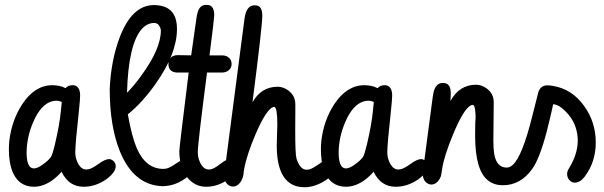

<svg xmlns="http://www.w3.org/2000/svg" viewBox="-20 -768 2491 792"><path d="M16.6 -153.3Q16.6 -169.9 18.6 -188.5Q28.8 -272.5 71.3 -337.4Q123 -416.5 195.8 -416.5Q227.1 -416.5 250.5 -404.3Q260.3 -416 277.3 -416.5Q287.1 -416.5 289.6 -415Q310.5 -408.2 310.5 -373.5Q310.5 -359.4 305.7 -312.5Q290.5 -173.8 290.5 -140.1Q290.5 -117.7 299.8 -98.1Q313.5 -68.8 335.9 -68.8Q340.3 -68.8 345.2 -69.8Q359.9 -72.8 387.2 -92.3Q414.1 -111.8 430.2 -111.8Q436.5 -111.8 443.4 -107.4Q457.5 -97.7 457.5 -81.5Q456.1 -56.2 418.9 -28.8Q374.5 2.4 324.7 2.4Q263.2 2 233.9 -59.6Q227.1 -51.3 218.3 -43Q169.9 2.4 120.1 2.4Q88.9 2.4 65.9 -13.7Q16.6 -49.8 16.6 -153.3ZM231.4 -314Q231.4 -314 234.9 -347.2Q224.1 -352.5 212.4 -352.5Q203.6 -352.5 194.3 -350.1Q148.9 -337.4 117.7 -266.1Q89.8 -202.1 89.8 -137.7Q89.8 -135.3 89.8 -132.8Q91.3 -73.2 120.1 -73.2Q135.3 -73.7 157.2 -89.8Q179.7 -106 189.9 -120.1Q196.3 -129.4 207 -174.3Q226.6 -257.8 231.4 -314Z M648.9 0Q531.2 -4.9 474.6 -143.6Q432.6 -248 432.6 -399.4Q432.6 -407.2 433.6 -419.4Q440.4 -522.5 471.7 -608.4Q522.5 -747.1 615.2 -747.1Q620.1 -747.1 625.5 -746.6Q710 -741.2 710 -648.4Q710 -547.4 623 -423.8Q567.9 -345.2 507.3 -296.4Q523.9 -203.6 543.9 -157.2Q581.1 -71.3 654.3 -71.3Q659.2 -71.3 664.6 -72.3Q680.7 -75.2 709.5 -95.7Q737.3 -114.7 752.9 -114.7Q759.8 -114.7 766.1 -110.4Q780.3 -100.6 780.3 -84Q779.3 -58.6 744.1 -31.7Q700.2 0 648.9 0ZM615.7 -673.3Q586.9 -672.9 564.9 -648.4Q509.3 -585.4 503.9 -385.3Q533.2 -415 562.5 -455.6Q643.6 -566.4 643.6 -642.6Q643.6 -646.5 641.6 -651.9Q633.8 -673.3 615.7 -673.3Z M714.4 -540.5Q714.8 -540.5 719.2 -540.5Q746.6 -539.6 768.6 -539.6L790 -690.4Q792 -705.6 794.9 -715.8Q803.7 -748 830.6 -748Q835.9 -748 841.3 -747.1Q863.8 -741.7 863.8 -704.6Q863.8 -692.9 844.2 -539.6H895.5Q908.7 -539.6 918.5 -534.2Q935.5 -523.9 935.5 -503.9Q935.5 -495.1 931.2 -487.3Q919.9 -468.8 894.5 -468.8H834Q795.9 -175.8 795.9 -140.1Q795.9 -117.7 805.2 -98.1Q818.8 -68.8 841.3 -68.8Q846.7 -68.8 852.5 -70.3Q865.7 -73.7 890.1 -92.8Q914.1 -111.8 930.2 -111.8Q937 -111.8 943.4 -108.9Q960.9 -100.1 960.9 -82Q959.5 -56.6 923.3 -29.3Q879.4 2.4 830.1 2.4Q781.7 2 751 -38.1Q719.7 -80.6 719.7 -145Q719.7 -159.2 758.3 -468.8H714.4Q711.4 -468.8 708.5 -468.8Q674.8 -471.7 674.8 -503.9Q674.8 -512.7 677.7 -520Q686.5 -540.5 714.4 -540.5Z M905.3 -52.2 988.3 -689Q995.6 -745.6 1028.8 -746.1Q1036.6 -746.1 1043.5 -744.1Q1062 -737.3 1062 -703.1Q1062 -661.1 1021.5 -346.2Q1057.6 -409.7 1124.5 -410.2Q1148.4 -410.2 1168.9 -395Q1198.2 -373.5 1198.2 -337.9Q1198.2 -332.5 1198.2 -310.5Q1197.8 -260.3 1197.8 -231Q1197.8 -129.9 1203.1 -113.8Q1204.1 -110.4 1205.6 -106.4Q1220.2 -67.9 1244.6 -67.9Q1249.5 -67.9 1254.9 -68.8Q1269 -72.3 1296.4 -91.8Q1323.2 -111.3 1339.4 -111.3Q1345.2 -111.3 1351.1 -107.9Q1366.7 -98.6 1366.7 -78.6Q1366.7 -77.1 1366.2 -74.7Q1362.8 -51.3 1325.7 -25.9Q1280.3 4.4 1235.8 4.4Q1218.3 4.4 1202.6 0Q1121.6 -23.9 1121.6 -168Q1121.6 -180.2 1122.6 -206.1Q1124 -236.8 1124 -253.9Q1124 -326.2 1111.3 -327.1Q1108.9 -327.1 1106 -326.2Q1078.1 -315.4 1035.2 -216.8Q997.6 -128.9 986.8 -68.8Q984.9 -59.1 984.9 -53.7Q983.4 -36.1 975.1 -22Q961.4 1.5 940.4 1.5Q934.6 1.5 928.7 -1Q905.3 -10.7 905.3 -46.4Z M1303.7 -153.3Q1303.7 -169.9 1305.7 -188.5Q1315.9 -272.5 1358.4 -337.4Q1410.2 -416.5 1482.9 -416.5Q1514.2 -416.5 1537.6 -404.3Q1547.4 -416 1564.5 -416.5Q1574.2 -416.5 1576.7 -415Q1597.7 -408.2 1597.7 -373.5Q1597.7 -359.4 1592.8 -312.5Q1577.6 -173.8 1577.6 -140.1Q1577.6 -117.7 1586.9 -98.1Q1600.6 -68.8 1623 -68.8Q1627.4 -68.8 1632.3 -69.8Q1647 -72.8 1674.3 -92.3Q1701.2 -111.8 1717.3 -111.8Q1723.6 -111.8 1730.5 -107.4Q1744.6 -97.7 1744.6 -81.5Q1743.2 -56.2 1706.1 -28.8Q1661.6 2.4 1611.8 2.4Q1550.3 2 1521 -59.6Q1514.2 -51.3 1505.4 -43Q1457 2.4 1407.2 2.4Q1376 2.4 1353 -13.7Q1303.7 -49.8 1303.7 -153.3ZM1518.6 -314Q1518.6 -314 1522 -347.2Q1511.2 -352.5 1499.5 -352.5Q1490.7 -352.5 1481.4 -350.1Q1436 -337.4 1404.8 -266.1Q1377 -202.1 1377 -137.7Q1377 -135.3 1377 -132.8Q1378.4 -73.2 1407.2 -73.2Q1422.4 -73.7 1444.3 -89.8Q1466.8 -106 1477.1 -120.1Q1483.4 -129.4 1494.1 -174.3Q1513.7 -257.8 1518.6 -314Z M2201.2 -390.1Q2211.4 -415.5 2237.3 -416H2240.2Q2250.5 -415.5 2261.2 -413.6Q2340.3 -400.4 2390.1 -330.1Q2437.5 -264.2 2437.5 -180.2Q2437.5 -100.6 2392.6 -40.5Q2391.6 -39.6 2390.6 -37.6Q2372.1 -14.6 2350.1 -14.6Q2341.8 -14.6 2333.5 -20.5Q2319.3 -32.2 2319.3 -50.3Q2319.3 -56.6 2321.8 -63.5Q2321.8 -63.5 2327.1 -73.7Q2362.8 -131.3 2363.3 -187.5Q2363.3 -193.8 2362.8 -200.7Q2357.9 -263.7 2313.5 -308.1Q2285.2 -336.9 2261.7 -337.9Q2259.8 -329.1 2255.9 -311Q2252 -293.9 2250 -285.6Q2221.2 -158.2 2190.9 -97.2Q2184.6 -84 2174.8 -70.3Q2127 -3.9 2054.2 -3.9Q2019 -3.9 1994.6 -22.5Q1939.9 -63.5 1939.9 -208Q1939.9 -270 1941.9 -285.2Q1941.9 -286.1 1941.9 -286.6Q1941.9 -291.5 1941.4 -296.9Q1939.9 -335.4 1929.7 -335.4Q1925.8 -335.4 1921.4 -333Q1891.6 -316.9 1848.6 -212.9Q1811.5 -123.5 1803.7 -70.3Q1802.7 -58.6 1798.3 -40Q1796.4 -35.2 1793.5 -29.8Q1779.3 -6.8 1758.8 -6.8Q1752.9 -6.8 1746.6 -9.8Q1723.6 -20.5 1723.6 -54.7L1765.1 -368.7Q1766.6 -377.9 1768.1 -385.7Q1776.9 -425.8 1806.2 -425.8Q1812.5 -425.8 1818.4 -424.3Q1839.4 -418.5 1839.4 -382.8Q1839.4 -369.6 1837.9 -351.1Q1874.5 -418 1942.9 -418.5Q1966.8 -418.5 1987.3 -403.3Q2016.6 -381.8 2016.6 -346.2Q2016.6 -336.4 2016.1 -288.1Q2015.1 -212.9 2015.1 -189Q2015.1 -157.2 2018.1 -136.7Q2026.9 -76.7 2070.3 -76.7Q2083 -76.7 2095.2 -87.9Q2134.3 -123 2175.3 -287.6Q2199.7 -385.3 2201.2 -390.1Z"/></svg>

Font: Vibur
Style: Medium
Weight: 400
Version: Version 1.004